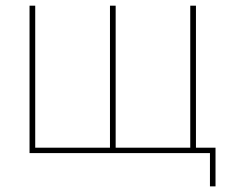

<svg xmlns="http://www.w3.org/2000/svg" viewBox="-20 -539 809 676"><path d="M719.2 117.2V0H84V-519H104V-19H367.2V-519H387.2V-19H649.9V-519H669.9V-19H738.8V117.2Z"/></svg>

Font: Rawline Thin
Style: Regular
Weight: 250
Designer: Matt McInerney, Pablo Impallari, Rodrigo Fuenzalida
Foundry: Matt McInerney, Pablo Impallari, Rodrigo Fuenzalida
Version: Version 4.020;PS 004.020;hotconv 1.0.88;makeotf.lib2.5.64775